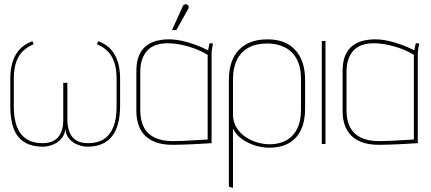

<svg xmlns="http://www.w3.org/2000/svg" viewBox="-20 -699 2091 932"><path d="M457 -499 451 -484Q479 -473 500.5 -452.5Q522 -432 534 -399Q546 -366 546 -316V-180Q546 -122 530.5 -83Q515 -44 484.5 -24Q454 -4 407 -4Q375 -4 353 -16Q331 -28 320 -52Q309 -76 307 -110V-297H287V-110Q286 -76 274.5 -52Q263 -28 241 -16Q219 -4 186 -4Q140 -4 109 -24Q78 -44 62.5 -83Q47 -122 47 -180V-316Q47 -366 59 -399Q71 -432 93 -452.5Q115 -473 143 -484L138 -499Q83 -480 56.5 -433.5Q30 -387 30 -316V-185Q30 -118 46.5 -74.5Q63 -31 98.5 -9Q134 13 189 13Q209 13 233 4.5Q257 -4 275.5 -23Q294 -42 297 -73Q300 -42 318 -23Q336 -4 360 4.5Q384 13 404 13Q484 13 523.5 -37Q563 -87 563 -187V-316Q563 -388 536.5 -434Q510 -480 457 -499Z M1014 -487 998 -490Q998 -490 995 -479Q992 -468 990 -455Q960 -470 927.5 -482Q895 -494 862.5 -501Q830 -508 799 -508Q769 -508 741 -501Q713 -494 690.5 -477Q668 -460 655 -430Q642 -400 642 -354V-158Q642 -127 650.5 -98Q659 -69 679 -46Q699 -23 733.5 -9.5Q768 4 819 4Q841 4 867 3Q893 2 918 1Q943 0 963.5 -1.5Q984 -3 996 -3.5Q1008 -4 1007 -4V-434Q1007 -451 1010.5 -469Q1014 -487 1014 -487ZM661 -163V-351Q661 -384 669.5 -409.5Q678 -435 694.5 -453Q711 -471 736 -480Q761 -489 794 -489Q817 -489 842 -485Q867 -481 892 -474Q917 -467 941.5 -456.5Q966 -446 988 -433V-22Q989 -22 972.5 -21Q956 -20 930 -18.5Q904 -17 874.5 -15.5Q845 -14 819 -14Q766 -14 731 -31Q696 -48 678.5 -81Q661 -114 661 -163ZM892 -653Q895 -657 895.5 -661.5Q896 -666 894.5 -670.5Q893 -675 888 -677Q884 -679 880 -678.5Q876 -678 872.5 -675.5Q869 -673 867 -668L815 -553H836Z M1461 -171V-311Q1461 -403 1414 -455.5Q1367 -508 1278 -508Q1189 -508 1140 -457Q1091 -406 1091 -311V207L1111 213V-76Q1120 -54 1139.5 -36.5Q1159 -19 1184 -6.5Q1209 6 1235.5 12Q1262 18 1286 18Q1342 18 1381 -3.5Q1420 -25 1440.5 -67.5Q1461 -110 1461 -171ZM1441 -316V-165Q1441 -114 1424.5 -78Q1408 -42 1377 -22Q1346 -2 1302 1Q1270 3 1236.5 -5.5Q1203 -14 1174.5 -32.5Q1146 -51 1128.5 -79Q1111 -107 1111 -143V-316Q1111 -370 1130 -408.5Q1149 -447 1186 -467.5Q1223 -488 1278 -488Q1326 -488 1363 -469Q1400 -450 1420.5 -412Q1441 -374 1441 -316Z M1542 0H1560V-500H1542Z M2015 -487 1999 -490Q1999 -490 1996 -479Q1993 -468 1991 -455Q1961 -470 1928.5 -482Q1896 -494 1863.5 -501Q1831 -508 1800 -508Q1770 -508 1742 -501Q1714 -494 1691.5 -477Q1669 -460 1656 -430Q1643 -400 1643 -354V-158Q1643 -127 1651.5 -98Q1660 -69 1680 -46Q1700 -23 1734.5 -9.5Q1769 4 1820 4Q1842 4 1868 3Q1894 2 1919 1Q1944 0 1964.5 -1.5Q1985 -3 1997 -3.5Q2009 -4 2008 -4V-434Q2008 -451 2011.5 -469Q2015 -487 2015 -487ZM1662 -163V-351Q1662 -384 1670.5 -409.5Q1679 -435 1695.5 -453Q1712 -471 1737 -480Q1762 -489 1795 -489Q1818 -489 1843 -485Q1868 -481 1893 -474Q1918 -467 1942.5 -456.5Q1967 -446 1989 -433V-22Q1990 -22 1973.5 -21Q1957 -20 1931 -18.5Q1905 -17 1875.5 -15.5Q1846 -14 1820 -14Q1767 -14 1732 -31Q1697 -48 1679.5 -81Q1662 -114 1662 -163Z"/></svg>

Font: Advent Pro Thin
Style: Regular
Weight: 250
Version: Version 3.000